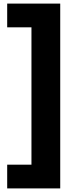

<svg xmlns="http://www.w3.org/2000/svg" viewBox="-20 -888 422 1068"><path d="M20 160V28H155V-736H20V-868H315V160Z"/></svg>

Font: Encode Sans Narrow
Style: Black
Weight: 900
Designer: Pablo Impallari, Andres Torresi
Foundry: Pablo Impallari, Andres Torresi
Version: Version 1.000; ttfautohint (v1.00) -l 8 -r 50 -G 200 -x 14 -